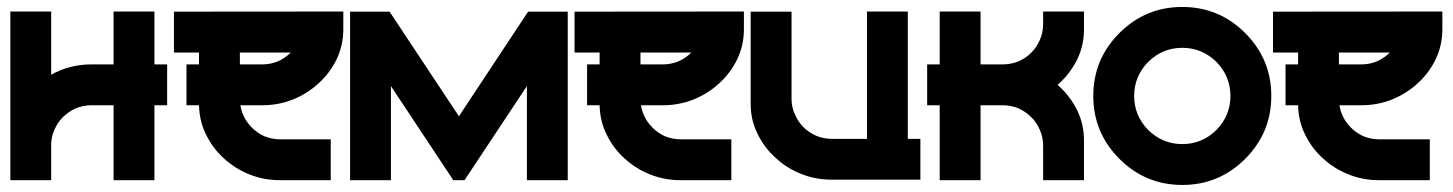

<svg xmlns="http://www.w3.org/2000/svg" viewBox="-20 -519 4184 553"><path d="M461.4 -333.5V-215.8H424.8V0H307.1V-215.8H243.7Q219.7 -215.8 198.2 -207Q178.2 -198.2 161.1 -181.6Q145.5 -166 136.7 -145Q127.9 -126 127.4 -104V0H9.8V-485.8H127.4V-303.7Q139.6 -310.5 154.8 -316.9Q196.8 -333.5 243.7 -333.5H307.1V-485.8H424.8V-333.5Z M968.8 -485.8V-434.6Q968.8 -388.7 949.7 -348.6Q930.7 -309.1 897.9 -279.3Q865.7 -249.5 823.7 -232.4Q781.7 -215.8 734.9 -215.8H672.4Q674.8 -200.7 680.2 -188.5Q688.5 -168.5 705.1 -151.9Q720.2 -136.2 741.7 -126.5Q763.7 -117.7 787.1 -117.7H932.6V0H787.1Q739.7 0 698.7 -16.6Q657.7 -32.7 624 -63.5Q592.3 -92.3 572.8 -132.8Q554.2 -170.9 553.2 -215.8H517.1V-333.5H553.2V-367.7H481V-485.4ZM780.3 -342.3Q801.3 -351.6 817.4 -367.7H670.9V-333.5H734.9Q759.3 -333.5 780.3 -342.3Z M1501 -485.4H1615.2V0H1497.6V-271L1317.9 0H1285.6L1106 -271V0H988.3V-485.4H1102.1L1301.8 -184.1Z M2122.6 -485.8V-434.6Q2122.6 -388.7 2103.5 -348.6Q2084.5 -309.1 2051.8 -279.3Q2019.5 -249.5 1977.5 -232.4Q1935.5 -215.8 1888.7 -215.8H1826.2Q1828.6 -200.7 1834 -188.5Q1842.3 -168.5 1858.9 -151.9Q1874 -136.2 1895.5 -126.5Q1917.5 -117.7 1940.9 -117.7H2086.4V0H1940.9Q1893.6 0 1852.5 -16.6Q1811.5 -32.7 1777.8 -63.5Q1746.1 -92.3 1726.6 -132.8Q1708 -170.9 1707 -215.8H1670.9V-333.5H1707V-367.7H1634.8V-485.4ZM1934.1 -342.3Q1955.1 -351.6 1971.2 -367.7H1824.7V-333.5H1888.7Q1913.1 -333.5 1934.1 -342.3Z M2630.9 -1.5H2376Q2328.6 -1.5 2287.6 -18.1Q2244.6 -35.2 2213.4 -64.9Q2180.7 -94.2 2161.6 -134.3Q2142.1 -173.3 2142.1 -219.7V-485.4H2259.8V-235.4Q2259.8 -210 2269.5 -189.9Q2278.3 -168.5 2293.9 -152.8Q2309.6 -137.2 2331.1 -127.9Q2352.1 -119.1 2376 -119.1H2477.1V-485.8H2594.7V-119.1H2630.9Z M3083 -348.6Q3062.5 -307.6 3031.2 -279.3Q3030.3 -278.3 3028.6 -276.6Q3026.9 -274.9 3025.9 -274.4L3031.2 -270Q3063.5 -240.2 3083 -200.2Q3102.1 -160.6 3102.1 -114.7V0H2984.4V-99.6Q2984.4 -124 2975.1 -144.5Q2966.3 -166 2950.2 -181.6Q2935.1 -196.8 2913.6 -207Q2891.6 -215.8 2868.2 -215.8H2804.2V0H2686.5V-215.8H2650.4V-333.5H2686.5V-485.8H2804.2V-333.5H2868.2Q2891.6 -333.5 2913.6 -342.3Q2934.6 -351.6 2950.2 -367.2Q2966.3 -383.3 2975.1 -404.3Q2984.4 -424.8 2984.4 -449.7V-485.8H3102.1V-434.6Q3102.1 -388.7 3083 -348.6Z M3204.1 -423.8Q3279.3 -499 3385.3 -499Q3491.2 -499 3566.4 -423.8Q3641.6 -348.6 3641.6 -242.7Q3641.6 -136.7 3566.4 -61.5Q3491.2 13.7 3385.3 13.7Q3279.3 13.7 3204.1 -61.5Q3128.9 -136.7 3128.9 -242.7Q3128.9 -348.6 3204.1 -423.8ZM3287.1 -340.8Q3246.6 -299.3 3246.6 -242.7Q3246.6 -186 3287.1 -144.5Q3328.6 -104 3385.3 -104Q3441.9 -104 3483.4 -144.5Q3523.9 -186 3523.9 -242.7Q3523.9 -299.3 3483.4 -340.8Q3441.9 -381.3 3385.3 -381.3Q3328.6 -381.3 3287.1 -340.8Z M4134.3 -485.8V-434.6Q4134.3 -388.7 4115.2 -348.6Q4096.2 -309.1 4063.5 -279.3Q4031.2 -249.5 3989.3 -232.4Q3947.3 -215.8 3900.4 -215.8H3837.9Q3840.3 -200.7 3845.7 -188.5Q3854 -168.5 3870.6 -151.9Q3885.7 -136.2 3907.2 -126.5Q3929.2 -117.7 3952.6 -117.7H4098.1V0H3952.6Q3905.3 0 3864.3 -16.6Q3823.2 -32.7 3789.6 -63.5Q3757.8 -92.3 3738.3 -132.8Q3719.7 -170.9 3718.8 -215.8H3682.6V-333.5H3718.8V-367.7H3646.5V-485.4ZM3945.8 -342.3Q3966.8 -351.6 3982.9 -367.7H3836.4V-333.5H3900.4Q3924.8 -333.5 3945.8 -342.3Z"/></svg>

Font: Sangha Kali
Style: Regular
Weight: 400
Designer: Seslavinskaya Anna
Foundry: Popkern
Version: Version 2.000;PS 002.000;hotconv 1.0.88;makeotf.lib2.5.64775